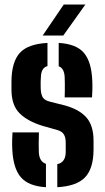

<svg xmlns="http://www.w3.org/2000/svg" viewBox="-20 -792 448 821"><path d="M225 8.5V-90Q260.5 -97.5 261 -141.5Q261 -154.5 261 -158.8Q261 -163 261 -167Q261 -171 261 -183Q261 -204 253.2 -217Q245.5 -230 226.5 -235.5L161.5 -254Q98 -273.5 63.8 -307.5Q29.5 -341.5 29 -407.5Q29 -417 29 -425.5Q29 -434 29 -443Q29.5 -526 64 -565Q98.5 -604 183 -608.5V-509.5Q156 -502 155 -463Q154 -450 153.8 -443.2Q153.5 -436.5 154 -418.5Q154 -395 160.8 -379.5Q167.5 -364 192.5 -357.5L250 -343Q314.5 -327 347.2 -292.2Q380 -257.5 380 -190Q380 -181 380 -170.8Q380 -160.5 380 -151.5Q379.5 -71 343.5 -33.5Q307.5 4 225 8.5ZM256.5 -375.5Q257 -386.5 257.2 -404Q257.5 -421.5 257.2 -438Q257 -454.5 256.5 -463Q254.5 -500.5 231 -508.5V-608.5Q306.5 -604 338.8 -566Q371 -528 374.5 -448.5Q375.5 -431.5 375 -408.5Q374.5 -385.5 373.5 -375.5ZM32.5 -154.5Q31.5 -172 32 -194.2Q32.5 -216.5 33.5 -226H146.5Q145.5 -199 145.5 -177Q145.5 -155 146 -141.5Q148 -100.5 176.5 -91.5V8.5Q101.5 4 68.8 -34.5Q36 -73 32.5 -154.5ZM162.5 -640 252.5 -772.5H345L250.5 -640Z"/></svg>

Font: Big Shoulders Stencil Display ExtraBold
Style: Regular
Weight: 800
Designer: Patric King
Foundry: XO Type Co
Version: Version 1.000